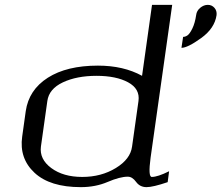

<svg xmlns="http://www.w3.org/2000/svg" viewBox="-20 -770 911 790"><path d="M523.4 -167 549.8 -354.5Q556.6 -404.3 507.3 -431.2Q458 -458 377 -458Q295.9 -458 238.8 -431.2Q181.6 -404.3 174.8 -354.5L148.4 -167Q141.6 -115.2 190.9 -78.6Q240.2 -42 318.4 -42Q396.5 -42 456.5 -78.6Q516.6 -115.2 523.4 -167ZM505.9 -43Q473.6 -43 423.3 -21.5Q373 0 312.5 0Q185.5 0 122.1 -59.1Q58.6 -118.2 71.3 -208L85.9 -312.5Q98.6 -400.4 176.8 -450.2Q254.9 -500 382.8 -500Q488.3 -500 564.5 -458L605.5 -750H688.5L599.6 -121.1Q588.9 -42 604.5 -42Q628.9 -42 675.8 -65.4L669.9 -20.5Q609.4 0 583 0Q555.7 0 540 -21.5Q524.4 -43 505.9 -43ZM871.1 -708Q863.3 -653.3 807.6 -613.3Q752 -573.2 726.6 -573.2L733.4 -618.2Q742.2 -618.2 751.5 -624.5Q760.7 -630.9 771.5 -652.8Q782.2 -674.8 787.1 -708Q789.1 -725.6 803.7 -737.8Q818.4 -750 835 -750Q851.6 -750 862.3 -737.8Q873 -725.6 871.1 -708Z"/></svg>

Font: okolaks
Style: RegularItalic
Weight: 500
Italic angle: -8°
Version: Version 000.6.0